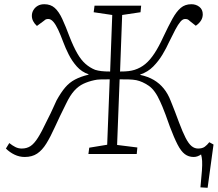

<svg xmlns="http://www.w3.org/2000/svg" viewBox="-20 -730 1032 910"><path d="M500 -354Q472 -354 455.5 -353.5Q439 -353 427 -350Q399 -344 375.5 -333Q352 -322 332 -300Q312 -278 293 -238Q262 -176 240.5 -128.5Q219 -81 199.5 -49.5Q180 -18 156 -2Q132 14 97 14Q72 14 49 3Q26 -8 8 -26L24 -52Q39 -40 53 -33Q67 -26 83 -26Q107 -26 124.5 -37.5Q142 -49 160 -77.5Q178 -106 201 -155Q223 -198 232 -219Q241 -240 248 -254Q269 -292 289 -315.5Q309 -339 335.5 -353Q362 -367 399 -376L400 -378Q367 -389 344 -415Q321 -441 305.5 -472Q290 -503 280 -530Q267 -565 255.5 -589.5Q244 -614 232.5 -627Q221 -640 209 -640Q203 -640 198.5 -638.5Q194 -637 189 -632L155 -607Q143 -618 137 -630Q131 -642 131 -655Q131 -670 138.5 -682.5Q146 -695 159 -702.5Q172 -710 190 -710Q220 -710 239.5 -692.5Q259 -675 275 -640.5Q291 -606 310 -555Q328 -509 346 -477.5Q364 -446 385 -427.5Q406 -409 431 -399Q444 -395 460.5 -393Q477 -391 502 -391L512 -659L424 -672L428 -703H649L646 -672L559 -659L549 -391Q574 -391 589.5 -393Q605 -395 618 -399Q646 -408 668.5 -426.5Q691 -445 712 -477Q733 -509 754 -555Q778 -606 797 -640.5Q816 -675 836.5 -692.5Q857 -710 887 -710Q909 -710 925 -697.5Q941 -685 941 -662Q941 -646 932.5 -632.5Q924 -619 908 -608L880 -630Q874 -636 869.5 -638Q865 -640 857 -640Q846 -640 835 -627Q824 -614 811 -589.5Q798 -565 781 -530Q769 -503 750.5 -472Q732 -441 706.5 -415Q681 -389 645 -377V-375Q682 -367 709 -351Q736 -335 756 -310.5Q776 -286 789 -252Q793 -242 798 -229.5Q803 -217 810 -199Q817 -181 828 -151Q846 -103 860 -76Q874 -49 888 -37.5Q902 -26 919 -26Q939 -26 950.5 -34.5Q962 -43 972 -56L992 -45L964 160L930 158Q935 108 937 79Q939 50 938 33Q937 16 933 2Q926 7 917 10.5Q908 14 898 14Q874 14 856 0.5Q838 -13 821.5 -45Q805 -77 785 -130Q773 -165 764.5 -187Q756 -209 750 -224Q744 -239 739 -249Q715 -303 685 -323.5Q655 -344 626 -350Q610 -353 592 -353.5Q574 -354 547 -354L535 -43L631 -31L628 0H399L403 -30L488 -44Z"/></svg>

Font: Literata 18pt ExtraLight
Style: Italic
Weight: 250
Italic angle: -2°
Designer: Latin by Veronika Burian and Jose Scaglione. Greek by Irene Vlachou. Cyrillic by Vera Evstafieva
Foundry: TypeTogether
Version: Version 3.103;gftools[0.9.29]